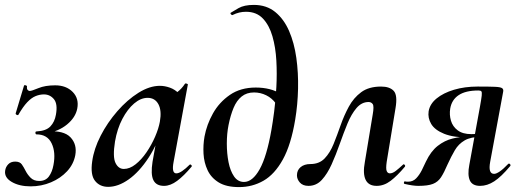

<svg xmlns="http://www.w3.org/2000/svg" viewBox="-20 -749 2121 783"><path d="M101 -378Q109 -378 136.5 -389.5Q164 -401 205 -401Q250 -401 276.5 -374Q303 -347 295 -306Q288 -270 253.5 -241.5Q219 -213 168 -205L172 -213Q240 -218 267.5 -189Q295 -160 287 -116Q280 -79 253.5 -50.5Q227 -22 188 -5.5Q149 11 105 11Q59 11 28 -7Q-3 -25 1 -53Q3 -68 13.5 -79Q24 -90 42 -90Q61 -90 69 -78.5Q77 -67 84 -53Q92 -37 105 -24Q118 -11 140 -11Q166 -11 179.5 -29.5Q193 -48 198 -76Q208 -128 190.5 -164.5Q173 -201 129 -201Q125 -201 124.5 -207Q124 -213 129 -213Q168 -215 185.5 -233.5Q203 -252 208 -281Q216 -325 200 -344.5Q184 -364 159 -364Q142 -364 125 -357Q108 -350 91 -332Q74 -314 55 -281Q54 -278 48.5 -280.5Q43 -283 44 -287L78 -400Q80 -403 85.5 -401Q91 -399 90 -396Q89 -386 93 -382Q97 -378 101 -378Z M421 13Q387 13 367.5 -11.5Q348 -36 356 -91Q363 -142 390.5 -195.5Q418 -249 458.5 -295.5Q499 -342 544.5 -370.5Q590 -399 632 -399Q652 -399 673 -391.5Q694 -384 709.5 -367.5Q725 -351 727 -324L667 -357Q684 -359 702.5 -373Q721 -387 734 -407Q736 -410 741.5 -408Q747 -406 746 -404L688 -89Q679 -42 699 -42Q709 -42 723 -51.5Q737 -61 753 -77Q756 -80 760 -76Q764 -72 761 -69Q730 -32 702.5 -11.5Q675 9 649 9Q617 9 605.5 -14.5Q594 -38 602 -89L627 -229L648 -246Q624 -164 586 -106Q548 -48 505 -17.5Q462 13 421 13ZM485 -60Q509 -60 533 -79Q557 -98 577.5 -128Q598 -158 612.5 -191.5Q627 -225 632 -253Q640 -298 626 -324Q612 -350 582 -350Q554 -350 527 -327Q500 -304 479 -264Q458 -224 449 -172Q439 -109 451 -84.5Q463 -60 485 -60Z M955 14Q903 14 872 -5Q841 -24 826.5 -55Q812 -86 810 -122Q808 -158 814 -192Q823 -241 848.5 -286.5Q874 -332 917.5 -362Q961 -392 1023 -392Q1053 -392 1079 -385.5Q1105 -379 1127 -365L1105 -327Q1089 -349 1065.5 -360.5Q1042 -372 1016 -372Q986 -372 965.5 -355.5Q945 -339 932.5 -309Q920 -279 912 -239Q905 -204 905 -163.5Q905 -123 912 -87.5Q919 -52 934.5 -29.5Q950 -7 975 -7Q1010 -7 1039 -59Q1068 -111 1087 -220Q1092 -248 1098 -293.5Q1104 -339 1107 -393.5Q1110 -448 1107 -502Q1104 -556 1091 -601Q1078 -646 1052 -673.5Q1026 -701 983 -701Q955 -701 929 -688Q926 -686 922 -690.5Q918 -695 921 -697Q930 -703 953 -716Q976 -729 1015 -729Q1067 -729 1102.5 -700Q1138 -671 1159 -622.5Q1180 -574 1188.5 -513Q1197 -452 1195.5 -387Q1194 -322 1184 -262Q1167 -159 1133.5 -98.5Q1100 -38 1054.5 -12Q1009 14 955 14Z M1238 9Q1215 9 1203 -4.5Q1191 -18 1191 -34Q1191 -55 1206 -67.5Q1221 -80 1246 -80Q1282 -80 1304 -103Q1326 -126 1340.5 -162Q1355 -198 1369 -238Q1383 -278 1402.5 -314Q1422 -350 1453 -373Q1484 -396 1534 -396Q1569 -396 1585.5 -378.5Q1602 -361 1593 -308L1557 -89Q1553 -61 1557 -51.5Q1561 -42 1570 -42Q1581 -42 1594 -52Q1607 -62 1623 -77Q1626 -81 1630 -77Q1634 -73 1631 -69Q1600 -32 1573 -11.5Q1546 9 1516 9Q1483 9 1471 -16Q1459 -41 1468 -89L1500 -282Q1506 -316 1500 -324.5Q1494 -333 1483 -333Q1455 -333 1434 -308.5Q1413 -284 1397 -245Q1381 -206 1365.5 -162Q1350 -118 1332.5 -79Q1315 -40 1292.5 -15.5Q1270 9 1238 9Z M1686 9Q1675 9 1661 7Q1647 5 1630 1Q1626 0 1627.5 -5.5Q1629 -11 1633 -9Q1637 -8 1644 -8Q1664 -8 1677 -21.5Q1690 -35 1700 -54.5Q1710 -74 1717 -90Q1737 -132 1765 -154Q1793 -176 1825.5 -184Q1858 -192 1890 -192L1895 -188Q1829 -188 1791 -203.5Q1753 -219 1738.5 -243.5Q1724 -268 1728 -295Q1733 -325 1760.5 -347.5Q1788 -370 1831.5 -383Q1875 -396 1928 -396Q1976 -396 1998.5 -395Q2021 -394 2027.5 -389.5Q2034 -385 2032 -375L1979 -89Q1970 -40 1995 -40Q2004 -40 2018.5 -50Q2033 -60 2052 -80Q2056 -84 2060 -79.5Q2064 -75 2060 -71Q2024 -28 1995.5 -9.5Q1967 9 1938 9Q1906 9 1896 -13.5Q1886 -36 1894 -77L1937 -312Q1943 -345 1944.5 -359Q1946 -373 1943 -376.5Q1940 -380 1931 -380Q1879 -380 1850.5 -361Q1822 -342 1816 -306Q1812 -281 1819 -257Q1826 -233 1846.5 -217.5Q1867 -202 1902 -202Q1925 -202 1949 -208L1943 -191Q1900 -191 1875 -176.5Q1850 -162 1835 -136.5Q1820 -111 1805 -78Q1791 -45 1778.5 -26Q1766 -7 1745.5 1Q1725 9 1686 9Z"/></svg>

Font: Cormorant Light
Style: Italic
Weight: 300
Italic angle: -10°
Designer: Christian Thalmann (Catharsis Fonts)
Foundry: Catharsis Fonts
Version: Version 4.000